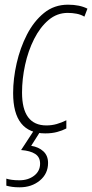

<svg xmlns="http://www.w3.org/2000/svg" viewBox="-20 -559 393 819"><path d="M173 10Q36 10 36 -162Q36 -223 51 -289Q66 -355 95 -411.5Q124 -468 167.5 -503.5Q211 -539 270 -539Q320 -539 353 -522L340 -488Q325 -497 306.5 -500.5Q288 -504 269 -504Q223 -504 187 -473.5Q151 -443 125.5 -392.5Q100 -342 87 -282Q74 -222 74 -164Q74 -24 178 -24Q201 -24 222 -30Q243 -36 263 -46V-11Q246 -2 223.5 4Q201 10 173 10ZM64 240Q45 240 31.5 238Q18 236 7 233V203Q16 206 30 208Q44 210 63 210Q100 210 125.5 190.5Q151 171 151 139Q151 111 130 97.5Q109 84 70 81L123 0H153L113 63Q145 68 165 86.5Q185 105 185 136Q185 182 150 211Q115 240 64 240Z"/></svg>

Font: Noto Sans Condensed ExtraLight
Style: Italic
Weight: 200
Width: 3
Italic angle: -12°
Designer: Monotype Design Team
Foundry: Monotype Imaging Inc.
Version: Version 2.013; ttfautohint (v1.8.4.7-5d5b)